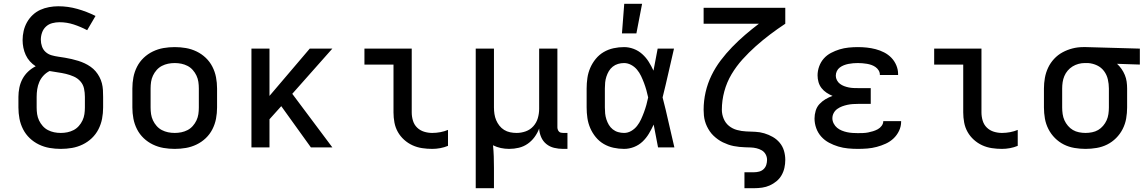

<svg xmlns="http://www.w3.org/2000/svg" viewBox="-20 -776 6040 1011"><path d="M300 8Q270 8 241 3Q212 -2 185 -15Q158 -28 136.5 -48.5Q115 -69 101.5 -95.5Q88 -122 82.5 -151Q77 -180 77 -210V-266Q77 -290 82 -314.5Q87 -339 98.5 -360.5Q110 -382 128 -399Q146 -416 168 -427Q151 -438 137.5 -453Q124 -468 115.5 -486.5Q107 -505 103 -525Q99 -545 99 -565Q99 -589 104.5 -613Q110 -637 122 -658.5Q134 -680 152 -697Q170 -714 192 -724Q214 -734 238.5 -738.5Q263 -743 287 -743Q338 -743 387.5 -729Q437 -715 483 -692L439 -617Q405 -635 368.5 -647Q332 -659 293 -659Q274 -659 255 -654Q236 -649 222 -636Q208 -623 201.5 -604.5Q195 -586 195 -567Q195 -549 201 -531.5Q207 -514 220.5 -502Q234 -490 251.5 -485Q269 -480 287 -477.5Q305 -475 322.5 -472Q340 -469 357.5 -465Q375 -461 392.5 -455.5Q410 -450 426 -442.5Q442 -435 457 -424.5Q472 -414 483.5 -400.5Q495 -387 503.5 -371Q512 -355 516.5 -337.5Q521 -320 522 -302Q523 -284 523 -266V-210Q523 -180 517.5 -151Q512 -122 498.5 -95.5Q485 -69 463.5 -48.5Q442 -28 415 -15Q388 -2 359 3Q330 8 300 8ZM300 -76Q318 -76 335 -79.5Q352 -83 367.5 -91Q383 -99 395 -112.5Q407 -126 414.5 -142Q422 -158 424.5 -175Q427 -192 427 -210V-266Q427 -288 422.5 -309.5Q418 -331 403.5 -347.5Q389 -364 368.5 -373Q348 -382 327 -387Q306 -392 284 -395Q262 -398 241 -402Q223 -393 209 -378Q195 -363 187 -344.5Q179 -326 176 -306Q173 -286 173 -266V-210Q173 -192 175.5 -175Q178 -158 185.5 -142Q193 -126 205 -112.5Q217 -99 232.5 -91Q248 -83 265 -79.5Q282 -76 300 -76Z M900 8Q870 8 841 3Q812 -2 785 -15Q758 -28 736.5 -48.5Q715 -69 701.5 -95.5Q688 -122 682.5 -151Q677 -180 677 -210V-310Q677 -340 682.5 -369Q688 -398 701.5 -424.5Q715 -451 736.5 -471.5Q758 -492 785 -505Q812 -518 841 -523Q870 -528 900 -528Q930 -528 959 -523Q988 -518 1015 -505Q1042 -492 1063.5 -471.5Q1085 -451 1098.5 -424.5Q1112 -398 1117.5 -369Q1123 -340 1123 -310V-210Q1123 -180 1117.5 -151Q1112 -122 1098.5 -95.5Q1085 -69 1063.5 -48.5Q1042 -28 1015 -15Q988 -2 959 3Q930 8 900 8ZM900 -76Q918 -76 935 -79.5Q952 -83 967.5 -91Q983 -99 995 -112.5Q1007 -126 1014.5 -142Q1022 -158 1024.5 -175Q1027 -192 1027 -210V-310Q1027 -328 1024.5 -345Q1022 -362 1014.5 -378Q1007 -394 995 -407.5Q983 -421 967.5 -429Q952 -437 935 -440.5Q918 -444 900 -444Q882 -444 865 -440.5Q848 -437 832.5 -429Q817 -421 805 -407.5Q793 -394 785.5 -378Q778 -362 775.5 -345Q773 -328 773 -310V-210Q773 -192 775.5 -175Q778 -158 785.5 -142Q793 -126 805 -112.5Q817 -99 832.5 -91Q848 -83 865 -79.5Q882 -76 900 -76Z M1617 0 1461 -217 1399 -148V0H1304V-520H1399V-271L1611 -520H1730L1519 -282L1730 0Z M2256 8Q2229 8 2202.5 4Q2176 0 2152 -11Q2128 -22 2108 -40Q2088 -58 2075 -81Q2062 -104 2057 -130.5Q2052 -157 2052 -184V-436H1899V-520H2148V-184Q2148 -162 2154.5 -140.5Q2161 -119 2176.5 -104Q2192 -89 2213 -82.5Q2234 -76 2256 -76Q2277 -76 2298.5 -80Q2320 -84 2339 -92V-8Q2320 0 2298.5 4Q2277 8 2256 8Z M2485 215V-520H2581V-210Q2581 -193 2583.5 -176Q2586 -159 2592.5 -143.5Q2599 -128 2609.5 -114.5Q2620 -101 2634.5 -92Q2649 -83 2666 -79.5Q2683 -76 2700 -76Q2725 -76 2748.5 -84.5Q2772 -93 2788.5 -111.5Q2805 -130 2812 -154Q2819 -178 2819 -203V-520H2915V-105Q2915 -100 2917 -94Q2919 -88 2923 -83.5Q2927 -79 2933 -77.5Q2939 -76 2945 -76H2968V8H2945Q2921 8 2898 2.5Q2875 -3 2857 -17.5Q2839 -32 2829.5 -54Q2820 -76 2819 -99Q2810 -75 2794.5 -54Q2779 -33 2758 -18.5Q2737 -4 2712 2Q2687 8 2661 8Q2639 8 2617.5 3.5Q2596 -1 2576 -11Q2579 18 2580 48Q2581 78 2581 108V215Z M3266 8Q3238 8 3210.5 2Q3183 -4 3159 -18Q3135 -32 3117 -54Q3099 -76 3088 -101.5Q3077 -127 3073 -154.5Q3069 -182 3069 -210V-310Q3069 -338 3073 -365.5Q3077 -393 3088 -418.5Q3099 -444 3117 -466Q3135 -488 3159 -502Q3183 -516 3210.5 -522Q3238 -528 3266 -528Q3292 -528 3317 -518.5Q3342 -509 3362 -491Q3382 -473 3396 -450.5Q3410 -428 3421 -404Q3427 -433 3432 -462Q3437 -491 3443 -520H3529Q3514 -456 3499.5 -391.5Q3485 -327 3469 -263Q3486 -198 3500.5 -132Q3515 -66 3531 0H3445Q3439 -30 3433.5 -60Q3428 -90 3422 -120Q3411 -96 3397 -72.5Q3383 -49 3363.5 -30.5Q3344 -12 3318.5 -2Q3293 8 3266 8ZM3266 -76Q3286 -76 3304 -86.5Q3322 -97 3334.5 -113Q3347 -129 3355.5 -147.5Q3364 -166 3371 -185Q3378 -204 3383.5 -223.5Q3389 -243 3393 -263Q3389 -282 3383.5 -301.5Q3378 -321 3371 -339.5Q3364 -358 3355.5 -376Q3347 -394 3334 -409.5Q3321 -425 3303 -434.5Q3285 -444 3266 -444Q3250 -444 3234.5 -439.5Q3219 -435 3206.5 -425Q3194 -415 3186 -401.5Q3178 -388 3173 -372.5Q3168 -357 3166.5 -341.5Q3165 -326 3165 -310V-210Q3165 -194 3166.5 -178.5Q3168 -163 3173 -147.5Q3178 -132 3186 -118.5Q3194 -105 3206.5 -95Q3219 -85 3234.5 -80.5Q3250 -76 3266 -76ZM3255 -600 3267 -756H3361L3331 -600Z M3900 215V131H3951Q3964 131 3977.5 127.5Q3991 124 4001 114.5Q4011 105 4015 92Q4019 79 4019 66Q4019 50 4011.5 36.5Q4004 23 3991 15.5Q3978 8 3963 4.5Q3948 1 3933 0.5Q3918 0 3903 -0.5Q3888 -1 3873 -2.5Q3858 -4 3843 -7Q3828 -10 3814 -15Q3800 -20 3786.5 -26.5Q3773 -33 3760.5 -42Q3748 -51 3737 -61.5Q3726 -72 3717.5 -84.5Q3709 -97 3702.5 -110.5Q3696 -124 3692 -138.5Q3688 -153 3686.5 -168Q3685 -183 3685 -198Q3685 -245 3695.5 -291Q3706 -337 3726.5 -379Q3747 -421 3775 -458Q3803 -495 3835.5 -528.5Q3868 -562 3903.5 -592.5Q3939 -623 3976 -651H3685V-735H4115V-651Q4074 -624 4035 -594.5Q3996 -565 3959.5 -532.5Q3923 -500 3890 -463.5Q3857 -427 3832 -385Q3807 -343 3794 -295Q3781 -247 3781 -198Q3781 -174 3790.5 -151Q3800 -128 3818.5 -113Q3837 -98 3861 -91.5Q3885 -85 3909 -84Q3933 -83 3957 -82Q3981 -81 4004.5 -74Q4028 -67 4049 -55Q4070 -43 4085.5 -24.5Q4101 -6 4108 17.5Q4115 41 4115 66Q4115 87 4110.5 107.5Q4106 128 4095.5 146.5Q4085 165 4068.5 178.5Q4052 192 4033 200.5Q4014 209 3993 212Q3972 215 3951 215Z M4497 8Q4471 8 4445 5.5Q4419 3 4394 -4.5Q4369 -12 4345.5 -24.5Q4322 -37 4304.5 -56.5Q4287 -76 4278 -101Q4269 -126 4269 -152Q4269 -172 4275 -192.5Q4281 -213 4295 -228Q4309 -243 4326.5 -253.5Q4344 -264 4364 -271Q4347 -278 4332 -288Q4317 -298 4306 -312Q4295 -326 4290 -343.5Q4285 -361 4285 -379Q4285 -403 4293.5 -426.5Q4302 -450 4318 -468Q4334 -486 4356 -497.5Q4378 -509 4401 -516Q4424 -523 4448.5 -525.5Q4473 -528 4497 -528Q4521 -528 4544.5 -525.5Q4568 -523 4591 -517Q4614 -511 4635.5 -500Q4657 -489 4673.5 -472Q4690 -455 4699.5 -432.5Q4709 -410 4709 -387V-381H4613V-383Q4613 -395 4606.5 -405.5Q4600 -416 4590 -423Q4580 -430 4568.5 -434Q4557 -438 4545 -440Q4533 -442 4521 -443Q4509 -444 4497 -444Q4485 -444 4472.5 -443Q4460 -442 4447.5 -439.5Q4435 -437 4423.5 -432.5Q4412 -428 4402 -420.5Q4392 -413 4386.5 -401.5Q4381 -390 4381 -377Q4381 -365 4387 -353.5Q4393 -342 4403 -334.5Q4413 -327 4425 -322.5Q4437 -318 4449.5 -315.5Q4462 -313 4474.5 -312.5Q4487 -312 4500 -312H4565V-229H4500Q4485 -229 4470.5 -228Q4456 -227 4442 -224Q4428 -221 4414.5 -216Q4401 -211 4389 -202.5Q4377 -194 4370 -181Q4363 -168 4363 -153Q4363 -139 4370 -125.5Q4377 -112 4388 -103Q4399 -94 4412.5 -88.5Q4426 -83 4440 -80Q4454 -77 4468.5 -76Q4483 -75 4497 -75Q4511 -75 4524.5 -75.5Q4538 -76 4551 -78.5Q4564 -81 4577 -85Q4590 -89 4602 -95.5Q4614 -102 4622.5 -113.5Q4631 -125 4631 -138H4725V-135Q4725 -110 4714 -87Q4703 -64 4685 -47Q4667 -30 4644 -19.5Q4621 -9 4596.5 -2.5Q4572 4 4547 6Q4522 8 4497 8Z M5256 8Q5229 8 5202.5 4Q5176 0 5152 -11Q5128 -22 5108 -40Q5088 -58 5075 -81Q5062 -104 5057 -130.5Q5052 -157 5052 -184V-436H4899V-520H5148V-184Q5148 -162 5154.5 -140.5Q5161 -119 5176.5 -104Q5192 -89 5213 -82.5Q5234 -76 5256 -76Q5277 -76 5298.5 -80Q5320 -84 5339 -92V-8Q5320 0 5298.5 4Q5277 8 5256 8Z M5696 8Q5667 8 5637.5 3Q5608 -2 5582 -15Q5556 -28 5535 -49Q5514 -70 5500.5 -96.5Q5487 -123 5482 -152Q5477 -181 5477 -210V-310Q5477 -338 5482 -366Q5487 -394 5499 -419.5Q5511 -445 5530.5 -466Q5550 -487 5575 -500.5Q5600 -514 5627.5 -521Q5655 -528 5683 -528H5700L5982 -520V-436L5862 -440Q5875 -428 5885.5 -413Q5896 -398 5903 -381Q5910 -364 5912.5 -346Q5915 -328 5915 -310V-210Q5915 -181 5910 -152Q5905 -123 5891.5 -96.5Q5878 -70 5857 -49Q5836 -28 5810 -15Q5784 -2 5754.5 3Q5725 8 5696 8ZM5696 -76Q5713 -76 5730.5 -79.5Q5748 -83 5762.5 -91.5Q5777 -100 5788.5 -113.5Q5800 -127 5807 -142.5Q5814 -158 5816.5 -175.5Q5819 -193 5819 -210V-310Q5819 -334 5813.5 -358Q5808 -382 5793.5 -401.5Q5779 -421 5757 -431.5Q5735 -442 5710 -444H5691Q5675 -444 5658.5 -439.5Q5642 -435 5627.5 -426Q5613 -417 5602 -404Q5591 -391 5584.5 -375.5Q5578 -360 5575.5 -343.5Q5573 -327 5573 -310V-210Q5573 -193 5575.5 -175.5Q5578 -158 5585 -142.5Q5592 -127 5603.5 -113.5Q5615 -100 5629.5 -91.5Q5644 -83 5661.5 -79.5Q5679 -76 5696 -76Z"/></svg>

Font: Iosevka Medium Extended
Style: Regular
Weight: 500
Width: 7
Monospace: yes
Designer: Belleve Invis
Foundry: Belleve Invis
Version: Version 32.5.0; ttfautohint (v1.8.4)